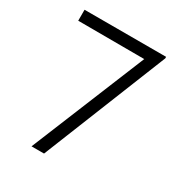

<svg xmlns="http://www.w3.org/2000/svg" viewBox="-155 -746 792 850"><g transform="rotate(30 240.5 -320.5)"><path d="M369 -584 31 -585V-641H448V-633L194 0H130Z"/></g></svg>

Font: Bellota Text
Style: Regular
Weight: 400
Designer: Kemie Guaida
Foundry: Kemie Guaida
Version: Version 4.001